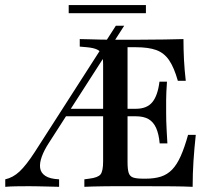

<svg xmlns="http://www.w3.org/2000/svg" viewBox="-30 -722 838 742"><path d="M-9.7 0V-29Q20.2 -35.5 45.6 -59.3Q71 -83.1 104 -133.9L417.7 -622.6H450L159.7 -171Q141.1 -142.7 131.9 -117.7Q122.6 -92.7 125 -73.4Q127.4 -54 145.2 -42.3Q162.9 -30.6 198.4 -29V0Q171.8 -0.8 151.6 -1.2Q131.5 -1.6 114.9 -2Q98.4 -2.4 82.3 -2.4Q54 -2.4 31.5 -2Q8.9 -1.6 -9.7 0ZM209.7 -272.6 227.4 -301.6H546V-272.6ZM408.1 -2.4Q387.9 -2.4 366.5 -2Q345.2 -1.6 327 -1.2Q308.9 -0.8 296 0V-29L314.5 -31.5Q348.4 -35.5 358.5 -48Q368.5 -60.5 368.5 -98.4V-472.6Q368.5 -497.6 363.7 -510.9Q358.9 -524.2 345.2 -530.6Q331.5 -537.1 305.6 -539.5L278.2 -541.9V-571Q293.5 -571 314.1 -570.2Q334.7 -569.4 358.9 -569Q383.1 -568.5 406.5 -568.5H416.9H504Q563.7 -568.5 606 -569.4Q648.4 -570.2 679 -571Q679 -531.5 681 -491.5Q683.1 -451.6 687.9 -409.7H657.3Q642.7 -461.3 623.4 -489.5Q604 -517.7 573.8 -528.6Q543.5 -539.5 495.2 -539.5H462.9V-95.2Q462.9 -67.7 467.3 -54Q471.8 -40.3 484.7 -35.9Q497.6 -31.5 524.2 -31.5H533.1Q566.9 -31.5 591.9 -39.5Q616.9 -47.6 635.5 -66.9Q654 -86.3 668.5 -119Q683.1 -151.6 696.8 -200.8H726.6Q721 -149.2 717.7 -99.6Q714.5 -50 714.5 0Q681.5 -1.6 636.3 -2Q591.1 -2.4 526.6 -2.4H416.9ZM587.1 -167.7Q583.9 -204 573.4 -227.4Q562.9 -250.8 544 -261.7Q525 -272.6 495.2 -272.6V-301.6Q537.9 -301.6 558.9 -327.4Q579.8 -353.2 586.3 -406.5H615.3Q612.1 -360.5 612.1 -335.1Q612.1 -309.7 612.1 -287.1Q612.1 -271 612.5 -254.4Q612.9 -237.9 614.1 -217.3Q615.3 -196.8 616.9 -167.7ZM235.5 -671V-702.4H533.9V-671Z"/></svg>

Font: Playfair 5pt SemiExpanded Light Medium
Style: Regular
Weight: 500
Version: Version 2.203